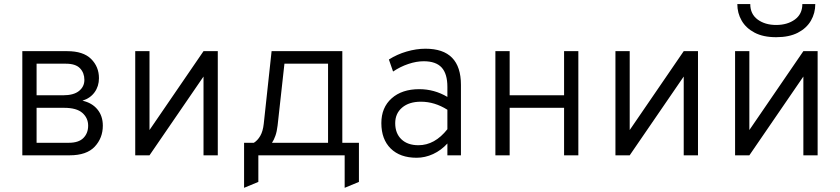

<svg xmlns="http://www.w3.org/2000/svg" viewBox="-20 -762 4121 942"><path d="M89.5 0V-511H310Q388.5 -511 427 -472.8Q465.5 -434.5 465.5 -378.5Q465.5 -339 444.2 -309.5Q423 -280 384.5 -268Q431.5 -257.5 458 -225.2Q484.5 -193 484.5 -145.5Q484.5 -85 444.8 -42.5Q405 0 321.5 0ZM159.5 -294.5H289.5Q341.5 -294.5 367.8 -315.8Q394 -337 394 -370Q394 -404.5 372.5 -427Q351 -449.5 303 -449.5H159.5ZM159.5 -61.5H318Q366 -61.5 389.2 -85Q412.5 -108.5 412.5 -145.5Q412.5 -183 384.2 -208Q356 -233 294.5 -233H159.5Z M643.5 0V-511H713.5V-124L978.5 -511H1048.5V0H978.5V-386.5L713.5 0Z M1177.5 159.5V-61.5H1225.5Q1244 -73 1257 -95.5Q1270 -118 1274 -154.5L1312.5 -511H1659.5V-61.5H1741V130.5L1671 159.5V0H1247.5V130.5ZM1314.5 -61.5H1589.5V-449.5H1375.5L1342 -146.5Q1338.5 -116.5 1331.2 -96Q1324 -75.5 1314.5 -61.5Z M2024 12Q1943 12 1897 -33.2Q1851 -78.5 1851 -158Q1851 -234.5 1901.5 -279.5Q1952 -324.5 2037 -324.5Q2111 -324.5 2175 -286.5V-335.5Q2175 -400 2146.8 -430.8Q2118.5 -461.5 2059 -461.5Q2023 -461.5 1983.5 -448.2Q1944 -435 1908.5 -411L1888 -470Q1928 -495.5 1975.2 -509.2Q2022.5 -523 2067.5 -523Q2241.5 -523 2241.5 -345.5V0H2175V-58Q2144.5 -24.5 2105 -6.2Q2065.5 12 2024 12ZM2033 -49.5Q2113 -49.5 2175 -128V-223.5Q2112.5 -263 2045 -263Q1987 -263 1953 -234.2Q1919 -205.5 1919 -157.5Q1919 -107.5 1949.5 -78.5Q1980 -49.5 2033 -49.5Z M2410.5 0V-511H2480.5V-294.5H2747.5V-511H2817.5V0H2747.5V-233H2480.5V0Z M2999.5 0V-511H3069.5V-124L3334.5 -511H3404.5V0H3334.5V-386.5L3069.5 0Z M3586.5 0V-511H3656.5V-124L3921.5 -511H3991.5V0H3921.5V-386.5L3656.5 0ZM3788 -579.5Q3724.5 -579.5 3682.2 -601.8Q3640 -624 3618.8 -660.8Q3597.5 -697.5 3597.5 -742H3661Q3661 -693 3697.2 -666.2Q3733.5 -639.5 3788 -639.5Q3843 -639.5 3879.8 -666.2Q3916.5 -693 3916.5 -742H3980Q3980 -697.5 3958.5 -660.5Q3937 -623.5 3894.5 -601.5Q3852 -579.5 3788 -579.5Z"/></svg>

Font: Overpass Light
Style: Regular
Weight: 300
Designer: Delve Withrington, Dave Bailey, Thomas Jockin
Foundry: Delve Fonts LLC
Version: Version 4.000; ttfautohint (v1.8.3)